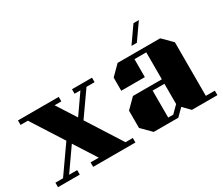

<svg xmlns="http://www.w3.org/2000/svg" viewBox="-131 -1142 1720 1480"><g transform="rotate(-30 729.5 -402.0)"><path d="M10 -600H373V-560H313L423 -388L543 -560H491V-600H669V-560H597L448 -348L644 -40H709V0H333V-40H406L280 -237L142 -40H214V0H20V-40H88L255 -278L75 -560H10Z M872 0H1091L1152 -61L1212 0H1439V-40H1359V-517L1276 -600H897L814 -517V-400H1024V-560H1129V-320H872L789 -237V-83ZM1024 -280H1129V-100L1069 -40H1024ZM1204 -804H1156L1055 -660H1103Z"/></g></svg>

Font: Kumar One
Style: Regular
Weight: 400
Designer: Parimal Parmar
Foundry: Indian Type Foundry
Version: Version 1.000;PS 1.000;hotconv 1.0.88;makeotf.lib2.5.647800